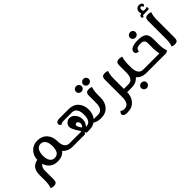

<svg xmlns="http://www.w3.org/2000/svg" viewBox="56 -1916 3190 3190"><g transform="rotate(-45 1651.0 -321.5)"><path d="M438 -77.1Q551.8 -77.1 551.8 -244.1Q551.8 -317.9 524.9 -361.8Q495.1 -411.1 438 -411.1Q382.8 -411.1 352.1 -361.8Q325.2 -316.9 325.2 -244.1Q325.2 -169.9 351.1 -126Q380.9 -77.1 438 -77.1ZM785.2 -77.1V0H779.8Q672.9 0 608.9 -74.2Q546.9 0 438 0Q272 0 223.1 -155.8Q215.8 -150.9 210 -145Q173.8 -112.8 173.8 -43.9V157.2Q173.8 207 155.8 225.1Q138.2 243.2 95.2 243.2Q67.9 243.2 35.2 229Q59.1 167 59.1 71.8V-64Q59.1 -170.9 119.1 -220.2Q155.8 -251 210 -261.2Q214.8 -358.9 274.9 -421.9Q336.9 -487.8 438 -487.8Q543.9 -487.8 606.9 -417Q667 -349.1 667 -244.1Q667 -169.9 692.9 -126Q723.1 -77.1 779.8 -77.1Z M1147.9 -167Q1149.4 -173.3 1149.4 -179.7Q1149.4 -198.7 1138.2 -215.8Q1128.4 -230.5 1112.8 -234.4Q1106.9 -235.8 1101.6 -235.8Q1093.3 -235.8 1086.4 -231.4Q1075.7 -224.6 1073.2 -214.8Q1071.3 -208.5 1071.3 -201.7Q1071.3 -198.7 1071.8 -195.3Q1075.7 -173.8 1115.7 -113.8Q1141.6 -131.8 1147.9 -167ZM1456.5 -76.7V0H1439.9Q1364.7 0 1309.6 -38.1Q1254.4 -0.5 1178.7 0H1108.9L1089.8 -31.2L1074.7 0H773.4V-76.7H1066.4Q1007.3 -166 985.4 -216.8Q971.2 -250.5 971.2 -273.4Q971.7 -296.4 983.4 -318.4Q995.1 -340.3 1027.8 -361.8Q1048.3 -376 1075.7 -376Q1091.3 -376 1108.4 -371.6Q1156.7 -359.4 1189.5 -309.6Q1221.7 -261.7 1221.7 -206.1Q1221.7 -188 1218.3 -169.4Q1209.5 -120.6 1171.4 -76.7H1178.7Q1292 -77.1 1292 -244.1Q1292 -318.4 1265.1 -362.3Q1235.4 -411.1 1178.2 -411.1H973.6Q929.2 -411.1 904.3 -385.7Q875 -415 875 -438Q875 -445.3 877.9 -451.7Q893.6 -488.3 956.1 -488.3H1178.7Q1284.7 -488.3 1347.7 -417Q1406.7 -349.6 1406.7 -244.6Q1406.7 -143.6 1352.1 -76.7Z M1654.3 -560.1Q1635.3 -578.1 1635.3 -606Q1635.3 -633.8 1655.3 -652.8Q1675.3 -670.9 1702.1 -670.9Q1729.5 -670.9 1748 -652.8Q1767.1 -633.8 1767.1 -606Q1767.1 -579.1 1747.1 -560.1Q1727.1 -542 1700.2 -542Q1673.3 -542 1654.3 -560.1ZM1484.4 -560.1Q1465.3 -578.1 1465.3 -606Q1465.3 -633.8 1485.4 -652.8Q1505.4 -670.9 1532.2 -670.9Q1559.1 -670.9 1578.1 -652.8Q1597.2 -633.8 1597.2 -606Q1597.2 -579.1 1577.1 -560.1Q1557.1 -542 1530.3 -542Q1503.4 -542 1484.4 -560.1ZM1651.4 -487.8Q1677.2 -487.8 1710.4 -474.1Q1686 -412.1 1686 -316.9V-243.2Q1685.1 -138.2 1626.5 -71.8Q1564.5 0 1458.5 0H1445.3V-77.1H1457Q1571.3 -77.1 1571.3 -244.1V-401.9Q1571.3 -452.1 1589.4 -470.2Q1607.4 -487.8 1651.4 -487.8Z M2171.9 0H2062Q2061 105 2002.9 170.9Q1939.9 243.2 1834 243.2H1814Q1752 243.2 1735.8 207Q1732.9 200.7 1732.9 193.4Q1732.9 169.9 1762.2 140.1Q1787.1 166 1830.1 166H1834Q1946.8 166 1946.8 0V-401.9Q1946.8 -452.1 1964.8 -470.2Q1982.9 -487.8 2026.9 -487.8Q2053.2 -487.8 2086.9 -474.1Q2062 -412.1 2062 -316.9V-77.1H2171.9Z M2515.1 -77.1V0H2509.8Q2402.8 0 2339.8 -74.2Q2277.8 0 2169.9 0H2165V-77.1H2168.9Q2283.2 -77.1 2283.2 -244.1V-401.9Q2283.2 -452.1 2300.8 -470.2Q2318.8 -487.8 2361.8 -487.8Q2389.2 -487.8 2421.9 -474.1Q2397.9 -412.1 2397.9 -316.9V-244.1Q2397.9 -169.9 2423.8 -126Q2454.1 -77.1 2511.2 -77.1ZM2387.2 71.8Q2405.8 89.8 2405.8 118.2Q2405.8 146 2386.2 164.1Q2366.2 183.1 2338.9 183.1Q2312 183.1 2293 164.1Q2273.9 146 2273.9 118.2Q2273.9 90.8 2293.9 71.8Q2314 54.2 2340.8 54.2Q2368.2 54.2 2387.2 71.8Z M2753.4 -560.1Q2734.4 -578.1 2734.4 -606Q2734.4 -633.8 2754.4 -652.8Q2774.4 -670.9 2802.2 -670.9Q2828.1 -670.9 2847.2 -652.8Q2866.2 -633.8 2866.2 -606Q2866.2 -579.1 2846.2 -560.1Q2826.2 -542 2800.3 -542Q2772 -542 2753.4 -560.1ZM2994.6 -179.7Q2994.6 -97.7 3020.5 -24.9Q2996.6 0.5 2953.1 0.5H2508.3V-76.7H2895Q2883.8 -137.2 2880.4 -204.1V-297.9Q2881.3 -311.5 2881.3 -322.8Q2881.3 -352.1 2876 -368.7Q2869.6 -389.6 2846.7 -404.3Q2830.1 -414.6 2802.2 -414.6Q2738.3 -414.6 2718.3 -405.3Q2680.2 -387.2 2678.2 -340.8Q2609.4 -344.7 2609.4 -394Q2609.4 -440.9 2658.2 -462.9Q2712.9 -487.8 2787.6 -487.8Q2904.8 -487.8 2950.7 -449.7Q2994.6 -412.6 2994.6 -313.5Z M3224.6 -670.9Q3252 -670.9 3284.7 -657.2Q3259.8 -595.2 3259.8 -500V-85.9Q3259.8 -36.1 3241.7 -18.1Q3223.6 0 3179.7 0Q3153.8 0 3120.6 -14.2Q3145 -76.2 3145 -170.9V-585Q3145 -634.8 3162.6 -652.8Q3180.7 -670.9 3224.6 -670.9ZM3297.9 -752.9Q3299.3 -748.5 3299.3 -744.1Q3299.3 -740.2 3297.9 -735.8Q3290 -719.2 3264.6 -719.2H3168Q3156.7 -719.2 3152.8 -715.8Q3144 -710.9 3141.6 -699.2L3139.6 -689L3129.9 -690.9Q3106 -695.8 3106 -716.8Q3106 -740.2 3129.9 -752.9Q3140.6 -758.8 3152.8 -761.2Q3142.6 -779.8 3142.6 -803.2Q3142.6 -837.9 3163.6 -860.8Q3186 -886.2 3221.7 -886.2Q3245.6 -886.2 3263.7 -876Q3287.6 -863.8 3287.6 -840.8Q3287.6 -830.1 3281.7 -823.2Q3275.9 -816.9 3262.7 -814L3253.9 -812L3252 -821.8Q3249 -834 3239.7 -839.8Q3234.9 -842.8 3223.6 -842.8H3221.7Q3197.8 -842.8 3197.8 -803.2Q3197.8 -762.2 3221.7 -762.2H3259.8Q3269 -762.2 3272.9 -767.1L3280.8 -774.9L3287.6 -767.1Q3294.9 -759.8 3297.9 -752.9Z"/></g></svg>

Font: Sukar
Style: Bold
Weight: 700
Designer: Dario Muhafara - Ghiath Alsory
Foundry: Dario Muhafara - Ghiath Alsory
Version: Version 1.00 March 27, 2016, initial release